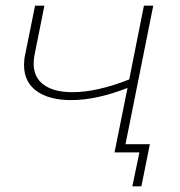

<svg xmlns="http://www.w3.org/2000/svg" viewBox="-20 -539 637 679"><path d="M522 -519 418 0H385L431 -228Q321 -185 232 -185Q154 -185 109.5 -217Q65 -249 65 -309Q65 -329 69 -346L104 -519H137L102 -344Q99 -328 99 -314Q99 -265 135 -239Q171 -213 236 -213Q323 -213 437 -258L489 -519ZM510 -29 480 120H448L473 0H385L391 -29Z"/></svg>

Font: Montserrat Alternates ExLight
Style: Italic
Weight: 275
Italic angle: -11.3°
Designer: Julieta Ulanovsky
Foundry: Julieta Ulanovsky
Version: Version 7.200